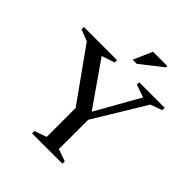

<svg xmlns="http://www.w3.org/2000/svg" viewBox="-239 -1004 1150 1150"><g transform="rotate(45 336.0 -429.0)"><path d="M65.5 -621.5 -7.5 -650V-670H273V-650L190.5 -622.5L384.5 -344L541.5 -622.5L461 -650V-670H677V-650L602.5 -622.5L403.5 -295V-47L480.5 -20V0H223.5V-20L300.5 -47V-292ZM337.5 -738 390 -858H511V-846.5L372.5 -738Z"/></g></svg>

Font: Newsreader Text Medium
Style: Regular
Weight: 500
Designer: Hugues Gentile
Foundry: Production Type
Version: Version 1.001